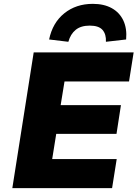

<svg xmlns="http://www.w3.org/2000/svg" viewBox="-20 -977 714 997"><path d="M44 0 155 -705H674L650 -554H315L295 -431H608L585 -282H272L251 -151H586L562 0ZM335 -760 235 -772Q253 -859 314 -908Q375 -957 462 -957Q520 -957 560.5 -934.5Q601 -912 620.5 -870.5Q640 -829 635 -772L530 -760Q532 -799 512.5 -821.5Q493 -844 446 -844Q400 -844 373 -822Q346 -800 335 -760Z"/></svg>

Font: Nunito Sans 7pt Black
Style: Italic
Weight: 900
Italic angle: -9°
Version: Version 3.101;gftools[0.9.27]